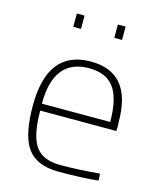

<svg xmlns="http://www.w3.org/2000/svg" viewBox="-108 -777 717 863"><g transform="rotate(15 251.0 -346.0)"><path d="M246 8Q138 8 95 -61Q58 -120 58 -250Q58 -508 260 -508Q450 -508 450 -278L451 -257Q450 -247 450 -236H96Q96 -122 129.5 -72.5Q163 -23 247 -23Q331 -23 429 -32L431 0Q356 8 246 8ZM413 -268Q413 -376 376.5 -426.5Q340 -477 260 -477Q95 -477 95 -268ZM178 -638H142V-700H178ZM369 -638H333V-700H369Z"/></g></svg>

Font: Storia Sans Thin
Style: Regular
Weight: 100
Designer: Accademia di Belle Arti di Urbino and others
Foundry: Accademia di Belle Arti di Urbino and others.
Version: Version 60.001;May 25, 2020;FontCreator 12.0.0.2522 64-bit